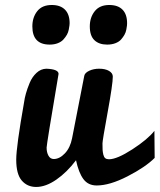

<svg xmlns="http://www.w3.org/2000/svg" viewBox="-20 -741 634 762"><path d="M427.7 -437Q427.7 -407.7 407.2 -295.4Q386.7 -183.1 386.7 -171.9Q386.7 -154.8 387.2 -146Q387.7 -137.2 390.1 -127.2Q392.6 -117.2 397.9 -113Q403.3 -108.9 412.6 -108.9Q444.3 -108.9 505.4 -148.4Q566.4 -188 592.8 -221.7Q592.8 -199.7 593.3 -167.5Q593.8 -135.3 593.8 -114.3Q557.1 -77.6 486.3 -41.3Q415.5 -4.9 363.8 -4.9Q329.6 -4.9 310.8 -30.5Q292 -56.2 281.7 -105Q245.6 -57.1 203.6 -28.1Q161.6 1 123.5 1Q88.4 1 66.4 -24.4Q44.4 -49.8 44.4 -107.4Q44.4 -158.7 75.7 -335.9Q77.6 -351.1 82.8 -369.6Q87.9 -388.2 97.7 -411.9Q107.4 -435.5 124.8 -451.7Q142.1 -467.8 164.1 -468.3Q212.4 -466.3 212.4 -447.8Q165 -167.5 165 -155.3Q165 -136.2 172.4 -123Q179.7 -109.9 193.4 -109.9Q216.3 -109.9 237.5 -132.3Q258.8 -154.8 266.1 -192.4L314.5 -440.4Q316.9 -452.1 334.2 -460.2Q351.6 -468.3 373.5 -468.3Q397.9 -468.3 412.8 -459.5Q427.7 -450.7 427.7 -437ZM484.4 -648.9Q484.4 -644.5 483.9 -639.6Q483.4 -634.8 481.4 -623.8Q479.5 -612.8 474.1 -603.3Q468.8 -593.8 460.7 -584.5Q452.6 -575.2 438.2 -569.6Q423.8 -564 405.3 -564Q373 -564 354.7 -581.5Q336.4 -599.1 336.4 -636.2Q336.4 -671.9 356 -696.5Q375.5 -721.2 413.6 -721.2Q448.2 -721.2 466.3 -702.6Q484.4 -684.1 484.4 -648.9ZM256.3 -648.9Q256.3 -645 255.6 -639.6Q254.9 -634.3 252.9 -623.5Q251 -612.8 245.6 -603.3Q240.2 -593.8 231.9 -584.5Q223.6 -575.2 209.5 -569.6Q195.3 -564 177.2 -564Q108.4 -564 108.4 -636.2Q108.4 -671.9 127.7 -696.5Q147 -721.2 185.5 -721.2Q219.7 -721.2 238 -702.6Q256.3 -684.1 256.3 -648.9Z"/></svg>

Font: iCiel Pacifico
Style: Regular
Weight: 400
Designer: Vernon Adams
Foundry: Vernon Adams
Version: Version 1.00 September 26, 2014, initial release